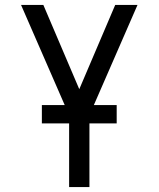

<svg xmlns="http://www.w3.org/2000/svg" viewBox="-20 -540 640 775"><path d="M259 215V-75L65 -520H155L300 -180L445 -520H535L341 -75V215ZM149 -42V-116H451V-42Z"/></svg>

Font: Iosevka Custom Extended
Style: Regular
Weight: 400
Width: 7
Monospace: yes
Designer: Belleve Invis
Foundry: Belleve Invis
Version: Version 11.2.4; ttfautohint (v1.8.4)